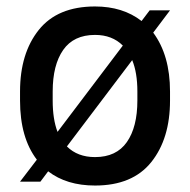

<svg xmlns="http://www.w3.org/2000/svg" viewBox="-20 -562 588 594"><path d="M454 -461Q506 -391 506 -279V-251Q506 -133 448 -60.5Q390 12 274 12Q186 12 129 -32L105 0H42L94 -68Q42 -136 42 -251V-279Q42 -397 100 -469.5Q158 -542 274 -542Q360 -542 418 -497L443 -530H506ZM158 -154 360 -421Q327 -454 274 -454Q208 -454 175.5 -407.5Q143 -361 143 -279V-251Q143 -193 158 -154ZM389 -376 187 -109Q220 -76 274 -76Q340 -76 372.5 -122.5Q405 -169 405 -251V-279Q405 -337 389 -376Z"/></svg>

Font: Coupeur_Texte
Style: Regular
Weight: 400
Designer: Léa Rolland
Version: Version 1.000;PS 001.000;hotconv 1.0.88;makeotf.lib2.5.64775